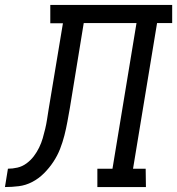

<svg xmlns="http://www.w3.org/2000/svg" viewBox="-76 -755 715 775"><path d="M-56 0 -44 -74Q-25 -74 -5.5 -78.5Q14 -83 31 -95.5Q48 -108 60.5 -124.5Q73 -141 82 -159.5Q91 -178 96.5 -197Q102 -216 106.5 -235Q111 -254 114 -273.5Q117 -293 120 -312L178 -661H127V-735H619V-662H558L461 -74H512L513 0H317V-74H378L475 -662H262L206 -319Q201 -291 196 -263.5Q191 -236 184 -208.5Q177 -181 166.5 -154Q156 -127 139.5 -102Q123 -77 101.5 -55.5Q80 -34 54 -20.5Q28 -7 0 -3.5Q-28 0 -56 0Z"/></svg>

Font: Iosevka Plex Etoile
Style: Italic
Weight: 400
Italic angle: -9°
Designer: Belleve Invis
Foundry: Belleve Invis
Version: Version 25.1.1; ttfautohint (v1.8.4)